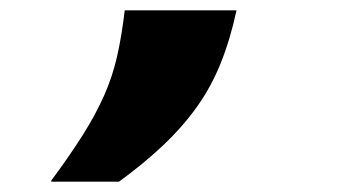

<svg xmlns="http://www.w3.org/2000/svg" viewBox="-20 -180 654 371"><path d="M79 171V169Q116 119 140.5 80Q165 41 181 5Q197 -31 206 -70Q215 -109 221 -160H437Q425 -104 406.5 -58Q388 -12 360.5 26.5Q333 65 295.5 100.5Q258 136 210 171Z"/></svg>

Font: Intel One Mono Light
Style: Regular
Weight: 300
Monospace: yes
Designer: Fred Shallcrass
Foundry: Frere-Jones Type LLC
Version: Version 1.004